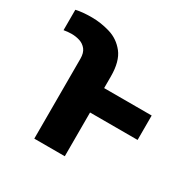

<svg xmlns="http://www.w3.org/2000/svg" viewBox="-128 -655 758 772"><g transform="rotate(30 251.0 -269.0)"><path d="M269.5 0H127.9V-370.6Q127.9 -397.9 116 -413.1Q104 -428.2 85.7 -434.1Q67.4 -439.9 47.4 -439.9Q38.6 -439.9 29.8 -439Q21 -438 11.7 -436.5V-531.2Q26.9 -534.7 44.7 -536.4Q62.5 -538.1 85.4 -538.1Q127 -538.1 169.7 -525.4Q212.4 -512.7 241 -476.6Q269.5 -440.4 269.5 -370.6ZM490.2 -316.4V-203.1H223.6V-316.4Z"/></g></svg>

Font: RobotoDEMO
Style: Regular
Weight: 400
Designer: Christian Robertson
Foundry: Google
Version: Version 2.136